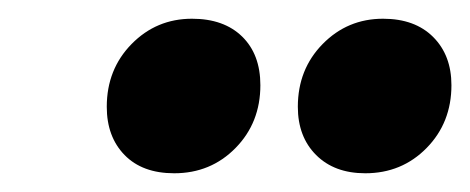

<svg xmlns="http://www.w3.org/2000/svg" viewBox="-20 -824 502 205"><path d="M94 -710Q94 -750 120.5 -777Q147 -804 185 -804Q219 -804 238.5 -785Q258 -766 258 -733Q258 -693 231.5 -666Q205 -639 166 -639Q132 -639 113 -658.5Q94 -678 94 -710ZM298 -710Q298 -750 324.5 -777Q351 -804 389 -804Q423 -804 442.5 -784.5Q462 -765 462 -733Q462 -693 435.5 -666Q409 -639 370 -639Q337 -639 317.5 -658.5Q298 -678 298 -710Z"/></svg>

Font: Fira Sans Extra Condensed ExtraBold
Style: Italic
Weight: 800
Width: 3
Italic angle: -8°
Designer: Carrois Corporate & Edenspiekermann AG
Foundry: Carrois Corporate GbR & Edenspiekermann AG
Version: Version 4.203